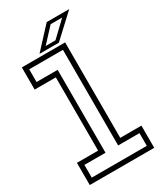

<svg xmlns="http://www.w3.org/2000/svg" viewBox="-221 -979 899 1060"><g transform="rotate(-30 228.0 -449.0)"><path d="M22.5 0V-141.5H157.5V-608.5H22.5V-750H298.5V-141.5H433.5V0ZM52.5 -30H403.5V-111H267.5V-720.5H52.5V-639.5H187V-111H52.5ZM144.5 -766 266.5 -898H410L268 -766ZM195.5 -786.5H258L353 -877H279.5Z"/></g></svg>

Font: Tourney Thin Light
Style: Regular
Weight: 300
Version: Version 1.015